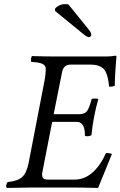

<svg xmlns="http://www.w3.org/2000/svg" viewBox="-20 -923 593 945"><path d="M244.1 -360.8H367.2Q397 -360.8 408.2 -376Q419.4 -391.1 431.2 -436Q435.1 -438 446.8 -438Q460 -438 463.9 -436Q438.5 -345.2 430.2 -257.8Q415 -249.5 397.9 -253.9V-259.8Q397.9 -290.5 387.7 -306.9Q377.4 -323.2 358.9 -323.2H236.8L187 -67.9Q187 -50.8 193.1 -44.9Q199.2 -39.1 216.8 -39.1H347.2Q441.4 -39.1 502 -169.9Q522.5 -169.9 530.8 -165Q527.8 -158.2 462.9 2Q460.4 2 439.5 1.5Q418.5 1 389.6 0.5Q360.8 0 340.8 0H134.8Q103 0 13.2 2Q5.9 -8.3 17.1 -26.9Q67.9 -31.7 89.6 -52Q111.3 -72.3 121.1 -122.1L198.2 -521Q205.1 -555.7 205.1 -585Q205.1 -601.1 188.2 -608.9Q171.4 -616.7 133.8 -618.2Q130.9 -626.5 132.8 -635.5Q134.8 -644.5 137.2 -647Q203.6 -645 251 -645H502.9Q525.9 -645 548.8 -648.9Q553.2 -648.9 553.2 -645Q551.8 -633.8 548.3 -581.5Q544.9 -529.3 544.9 -501Q535.2 -496.1 517.1 -496.1Q514.6 -519.5 511.7 -534.2Q508.8 -548.8 502.7 -563.7Q496.6 -578.6 487.3 -586.7Q478 -594.7 462.9 -599.9Q447.8 -605 426.8 -605H327.1Q294.4 -605 286.1 -570.8ZM316.9 -900.9 418.9 -774.9Q429.2 -762.2 429.2 -751Q429.2 -746.6 425.5 -743.4Q421.9 -740.2 417 -740.2Q408.2 -740.2 384.8 -759.8L251 -869.1V-879.9Q255.4 -887.2 269 -895Q282.7 -902.8 301.8 -902.8Q311 -902.8 316.9 -900.9Z"/></svg>

Font: Common Serif
Style: Italic
Weight: 400
Italic angle: -12°
Designer: Philipp H. Poll, Khaled Hosny
Foundry: Stefan Peev, Context Ltd.
Version: Version 1.026